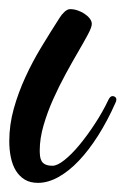

<svg xmlns="http://www.w3.org/2000/svg" viewBox="-47 -385 272 416"><path d="M203.1 -162.1Q186 -123.5 165.8 -91.6Q145.5 -59.6 124 -36.9Q102.5 -14.2 79.8 -1.5Q57.1 11.2 35.2 11.2Q18.6 11.2 6.8 4.2Q-4.9 -2.9 -12.5 -15.1Q-20 -27.3 -23.4 -43.7Q-26.9 -60.1 -26.9 -79.1Q-26.9 -114.7 -17.1 -149.7Q-7.3 -184.6 8.1 -218Q23.4 -251.5 43 -283.7Q62.5 -315.9 82 -346.2Q86.4 -353.5 92.8 -359.4Q99.1 -365.2 105 -365.2Q113.3 -365.2 121.6 -362.3Q129.9 -359.4 136.7 -354.7Q143.6 -350.1 147.7 -344.5Q151.9 -338.9 151.9 -333Q151.9 -326.2 143.6 -310.5Q135.3 -294.9 122.6 -273.2Q109.9 -251.5 95.5 -225.1Q81.1 -198.7 68.4 -170.4Q55.7 -142.1 47.4 -113.5Q39.1 -85 39.1 -59.1Q39.1 -52.7 39.8 -46.6Q40.5 -40.5 43.2 -35.9Q45.9 -31.2 51.5 -28.6Q57.1 -25.9 66.9 -25.9Q77.1 -25.9 92.5 -38.1Q107.9 -50.3 124.8 -70.6Q141.6 -90.8 158.4 -116.5Q175.3 -142.1 188 -168.9Q191.9 -176.8 196.8 -176.8Q200.2 -176.8 202.6 -174.8Q205.1 -172.9 205.1 -168.9Q205.1 -166 203.1 -162.1Z"/></svg>

Font: Mervale Script
Style: Regular
Weight: 400
Designer: Astigmatic (AOETI)
Foundry: Astigmatic (AOETI)
Version: Version 1.000